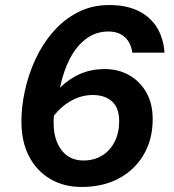

<svg xmlns="http://www.w3.org/2000/svg" viewBox="-20 -730 690 762"><path d="M395 -456Q449 -456 492 -432Q535 -408 560.5 -363.5Q586 -319 586 -257Q586 -177 550.5 -116.5Q515 -56 452 -22Q389 12 304 12Q233 12 179 -20Q125 -52 95 -110Q65 -168 65 -248Q65 -307 79 -371Q93 -435 121 -495.5Q149 -556 191.5 -604.5Q234 -653 289.5 -681.5Q345 -710 413 -710Q482 -710 529.5 -686.5Q577 -663 603 -620.5Q629 -578 633 -521H505Q500 -560 475.5 -582.5Q451 -605 410 -605Q361 -605 322.5 -576.5Q284 -548 258 -498.5Q232 -449 218 -382Q256 -419 300 -437.5Q344 -456 395 -456ZM311 -93Q353 -93 385 -112.5Q417 -132 435 -167.5Q453 -203 453 -249Q453 -302 424.5 -327.5Q396 -353 348 -353Q306 -353 266 -332Q226 -311 194 -271Q187 -190 219 -141.5Q251 -93 311 -93Z"/></svg>

Font: Azeret Mono Thin Medium
Style: Italic
Weight: 500
Italic angle: -12°
Version: Version 1.002